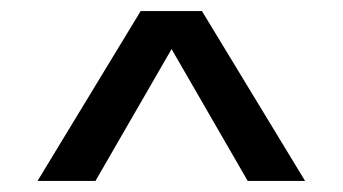

<svg xmlns="http://www.w3.org/2000/svg" viewBox="-20 -728 621 348"><path d="M153 -400H48L235 -708H346L533 -400H429L291 -639Z"/></svg>

Font: Metropolitano Medium
Style: Regular
Weight: 500
Designer: Fonts by Alex Slobzheninov & Chris M. Simpson / Changes by Cristiano Sobral
Foundry: Fonts by Alex Slobzheninov & Chris M. Simpson / Changes by Cristiano Sobral
Version: Version 1.00;August 30, 2020;FontCreator 13.0.0.2681 64-bit